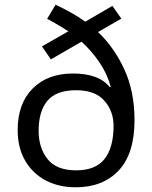

<svg xmlns="http://www.w3.org/2000/svg" viewBox="-20 -785 645 815"><path d="M216 -765Q248 -750 280.5 -732Q313 -714 342 -693L457 -760L495 -706L396 -649Q464 -585 507.5 -491Q551 -397 551 -275Q551 -133 484 -61.5Q417 10 301 10Q229 10 173.5 -19.5Q118 -49 86.5 -103.5Q55 -158 55 -233Q55 -345 118.5 -409Q182 -473 290 -473Q343 -473 382.5 -459Q422 -445 446 -415L450 -417Q434 -474 401 -522Q368 -570 326 -608L196 -533L158 -588L270 -652Q249 -666 226 -679.5Q203 -693 180 -705ZM303 -402Q219 -402 181.5 -357.5Q144 -313 144 -230Q144 -157 182 -109.5Q220 -62 303 -62Q386 -62 424 -110.5Q462 -159 462 -251Q462 -313 423 -357.5Q384 -402 303 -402Z"/></svg>

Font: Noto Sans Masaram Gondi
Style: Regular
Weight: 400
Designer: Ek Type & Mukund Gokhale
Foundry: Ek Type
Version: Version 1.004; ttfautohint (v1.8.4.7-5d5b)